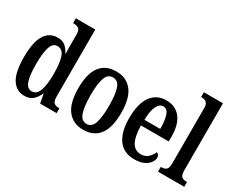

<svg xmlns="http://www.w3.org/2000/svg" viewBox="-103 -1170 1946 1591"><g transform="rotate(30 869.5 -375.0)"><path d="M201 10Q123 10 80.5 -56.5Q38 -123 38 -267Q38 -412 80.5 -479.5Q123 -547 202 -547Q248 -547 275 -524Q302 -501 320 -464H324Q322 -487 322 -515.5Q322 -544 322 -572V-647Q322 -691 302.5 -702.5Q283 -714 257 -714H250V-760H436V-120Q436 -75 452 -60.5Q468 -46 497 -46H505V0H347L331 -86H328Q309 -41 279 -15.5Q249 10 201 10ZM234 -53Q282 -53 302 -110Q322 -167 322 -268Q322 -372 303 -428.5Q284 -485 233 -485Q190 -485 172 -428.5Q154 -372 154 -267Q154 -159 172.5 -106Q191 -53 234 -53Z M761 10Q666 10 611.5 -59Q557 -128 557 -269Q557 -547 764 -547Q859 -547 913.5 -478.5Q968 -410 968 -269Q968 -128 915.5 -59Q863 10 761 10ZM763 -46Q812 -46 831.5 -103Q851 -160 851 -269Q851 -379 831.5 -434.5Q812 -490 762 -490Q713 -490 693.5 -434.5Q674 -379 674 -269Q674 -160 694 -103Q714 -46 763 -46Z M1251 10Q1150 10 1098 -62Q1046 -134 1046 -264Q1046 -405 1097.5 -476Q1149 -547 1242 -547Q1328 -547 1377.5 -485.5Q1427 -424 1427 -305V-261H1161Q1163 -154 1192.5 -103.5Q1222 -53 1278 -53Q1319 -53 1345.5 -77Q1372 -101 1386 -135Q1397 -131 1404.5 -122Q1412 -113 1412 -97Q1412 -74 1395.5 -49.5Q1379 -25 1343.5 -7.5Q1308 10 1251 10ZM1314 -316Q1314 -396 1298 -443.5Q1282 -491 1245 -491Q1207 -491 1185.5 -445.5Q1164 -400 1163 -316Z M1475 0V-46H1485Q1511 -46 1527 -60Q1543 -74 1543 -119V-649Q1543 -677 1533.5 -691Q1524 -705 1510.5 -709.5Q1497 -714 1485 -714H1475V-760H1658V-119Q1658 -74 1674 -60Q1690 -46 1717 -46H1726V0Z"/></g></svg>

Font: Noto Serif Khmer ExtraCondensed SemiBold
Style: Regular
Weight: 600
Width: 2
Designer: Danh Hong and the Monotype Design Team
Foundry: Monotype Imaging Inc.
Version: Version 2.004; ttfautohint (v1.8.4.7-5d5b)